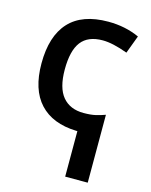

<svg xmlns="http://www.w3.org/2000/svg" viewBox="-118 -627 742 943"><g transform="rotate(15 253.0 -155.0)"><path d="M299.8 8.8Q178.7 4.9 114.3 -64.7Q49.8 -134.3 49.8 -267.1Q49.8 -406.2 116 -478Q182.1 -549.8 314.9 -549.8Q401.4 -549.8 473.1 -517.1L439 -425.8Q362.8 -454.1 312 -454.1Q237.3 -454.1 202.6 -408.9Q168 -363.8 168 -268.1Q168 -174.3 205.6 -129.6Q243.2 -85 312 -85Q348.6 -85 373.5 -90.8Q398.4 -96.7 420.9 -105V240.2H306.2V8.8Z"/></g></svg>

Font: Open Sans Semibold
Style: Regular
Weight: 600
Foundry: Ascender Corporation
Version: Version 1.10; ttfautohint (v1.5.65-e2d9)